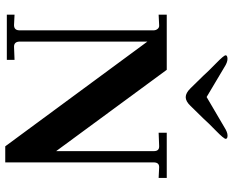

<svg xmlns="http://www.w3.org/2000/svg" viewBox="-96 -768 870 717"><g transform="rotate(90 338.5 -409.0)"><path d="M475.1 -597.2H644V-566.9L605 -568.8H603Q585.9 -568.8 585.9 -547.9V5.9H525.9L134.8 -524.9V-48.8Q134.8 -26.9 153.8 -26.9L203.1 -28.8V0H34.2V-28.8L73.2 -26.9Q93.3 -26.9 92.8 -48.8V-547.9Q92.8 -556.6 87.4 -563.2Q82 -569.8 73.2 -568.8L34.2 -566.9V-597.2H240.2L543.9 -184.1V-548.8Q543.9 -568.8 526.9 -568.8H523.9L475.1 -566.9ZM421.9 -733.9 375 -686Q357.9 -668 342.3 -668Q326.7 -668 309.1 -686L262.2 -733.9Q246.1 -752 216.1 -781.2Q186 -810.5 186 -817.1Q186 -823.7 199.2 -824Q212.4 -824.2 231 -812L341.8 -746.1L454.1 -812Q473.1 -824.2 485.6 -824.2Q498 -824.2 498 -817.4Q498 -810.5 468 -781.2Q438 -752 421.9 -733.9Z"/></g></svg>

Font: Unna-Bold
Style: Bold
Weight: 700
Designer: Jorge de Buen U.
Foundry: Omnibus-Type
Version: Version 2.006;PS 002.006;hotconv 1.0.70;makeotf.lib2.5.58329